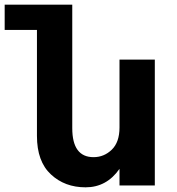

<svg xmlns="http://www.w3.org/2000/svg" viewBox="-80 -793 758 821"><path d="M582 -538V0H431V-71Q376 8 286 8Q197 8 138 -47Q78 -102 78 -212V-665H-60V-773H229V-245Q229 -121 320 -121Q365 -121 398 -153Q431 -185 431 -248V-538Z"/></svg>

Font: Montserrat_am3
Style: Bold
Weight: 700
Designer: Julieta Ulanovsky
Foundry: Julieta Ulanovsky. Armenina letters added by Vahan Hovhannisyan
Version: Version 2.001